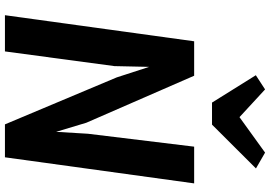

<svg xmlns="http://www.w3.org/2000/svg" viewBox="-174 -892 1067 758"><g transform="rotate(90 359.0 -513.5)"><path d="M40.5 0 143.5 -747H279.5L465 -321.5L501 -202L508.5 -327.5L559.5 -747H704.5L601.5 0H471.5L286 -441.5L244.5 -569.5L241.5 -432L183.5 0ZM385.5 -817.5 277.5 -990.5 333.5 -1027 443 -926 583 -1027 645.5 -991 472.5 -817.5Z"/></g></svg>

Font: Merriweather Sans Italic
Style: Bold
Weight: 700
Italic angle: -7.5°
Designer: Eben Sorkin
Foundry: Eben Sorkin
Version: Version 1.008; ttfautohint (v1.7.19-72a1) -l 8 -r 50 -G 200 